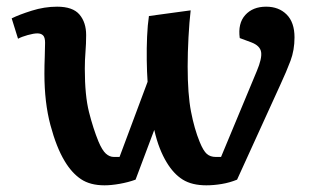

<svg xmlns="http://www.w3.org/2000/svg" viewBox="-20 -544 950 575"><path d="M293 11Q250 11 222.5 -7.5Q195 -26 174 -61Q149 -102 131 -169.5Q113 -237 113 -323Q113 -349 114 -373Q115 -397 115 -416Q115 -432 109 -438Q103 -444 92 -444Q81 -444 63 -439Q45 -434 34 -428L15 -489Q37 -500 75 -512Q113 -524 151 -524Q198 -524 218 -500.5Q238 -477 238 -439Q238 -413 236 -388.5Q234 -364 234 -338Q234 -258 246.5 -208.5Q259 -159 275 -120Q286 -94 297 -84Q308 -74 321 -74H338L422 -299Q420 -328 419.5 -364Q419 -400 420.5 -434.5Q422 -469 426 -496L551 -513Q547 -479 544.5 -432.5Q542 -386 542 -345Q542 -262 552 -210Q562 -158 578 -119Q589 -92 599.5 -83Q610 -74 626 -74H642L749 -331Q765 -369 762 -388Q759 -407 733 -417L698 -430Q692 -474 714.5 -499Q737 -524 777 -524Q815 -524 838.5 -500.5Q862 -477 862 -432Q862 -394 850 -362Q838 -330 819 -289L690 -6Q668 3 644 7Q620 11 598 11Q555 11 527.5 -6Q500 -23 479 -58Q468 -76 458.5 -100Q449 -124 442 -155L386 -6Q364 2 338.5 6.5Q313 11 293 11Z"/></svg>

Font: Literata 12pt SemiBold
Style: Italic
Weight: 600
Italic angle: -2°
Designer: Latin by Veronika Burian and Jose Scaglione. Greek by Irene Vlachou. Cyrillic by Vera Evstafieva
Foundry: TypeTogether
Version: Version 3.002